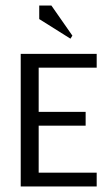

<svg xmlns="http://www.w3.org/2000/svg" viewBox="-20 -675 395 695"><path d="M235 -535 122 -606V-655H166L242 -546ZM55 0V-480H330V-430H120V-270H290V-220H120V-50H330V0Z"/></svg>

Font: Glametrix
Style: Regular
Weight: 500
Designer: gluk
Foundry: gluk
Version: Version 0.40